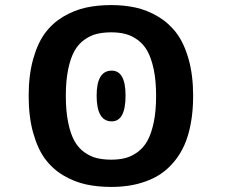

<svg xmlns="http://www.w3.org/2000/svg" viewBox="-20 -726 890 757"><path d="M418.5 11Q364.5 11 318.8 1Q273 -9 230.2 -34.2Q187.5 -59.5 158 -99.2Q128.5 -139 110.8 -202.2Q93 -265.5 93 -348Q93 -430 110.8 -493.2Q128.5 -556.5 158 -596Q187.5 -635.5 230.2 -660.8Q273 -686 318.8 -696Q364.5 -706 418.5 -706Q470.5 -706 515.5 -696Q560.5 -686 603 -660.8Q645.5 -635.5 675.5 -596Q705.5 -556.5 723.5 -493.2Q741.5 -430 741.5 -348Q741.5 -288.5 732.2 -239Q723 -189.5 706.5 -153Q690 -116.5 666 -88Q642 -59.5 614.8 -41Q587.5 -22.5 554.5 -10.8Q521.5 1 488.2 6Q455 11 418.5 11ZM418.5 -96.5Q449.5 -96.5 474 -102.8Q498.5 -109 522 -126Q545.5 -143 561 -170.5Q576.5 -198 586 -243Q595.5 -288 595.5 -348Q595.5 -408 586 -452.8Q576.5 -497.5 561 -525Q545.5 -552.5 522 -569.2Q498.5 -586 474 -592.2Q449.5 -598.5 418.5 -598.5Q386.5 -598.5 361.2 -592.2Q336 -586 312.5 -569.2Q289 -552.5 273.5 -525Q258 -497.5 248.8 -452.8Q239.5 -408 239.5 -348Q239.5 -288 248.8 -243Q258 -198 273.5 -170.2Q289 -142.5 312.5 -125.8Q336 -109 361.2 -102.8Q386.5 -96.5 418.5 -96.5ZM420.5 -247.5Q361 -247.5 361 -349Q361 -447.5 420.5 -447.5Q475 -447.5 475 -349Q475 -247.5 420.5 -247.5Z"/></svg>

Font: League Mono Wide SemiBold
Style: Regular
Weight: 600
Width: 8
Designer: Tyler Finck
Foundry: The League of Moveable Type / Tyler Finck
Version: Version 2.210